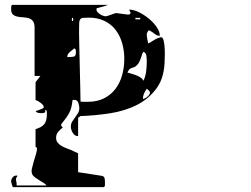

<svg xmlns="http://www.w3.org/2000/svg" viewBox="-20 -767 1040 794"><path d="M627 -607Q630 -608 638 -611Q646 -614 647 -613Q654 -612 657 -598Q660 -584 661 -567.5Q662 -551 661.5 -537Q661 -523 661 -523Q661 -449 629 -404Q597 -359 547 -333.5Q497 -308 435 -298.5Q373 -289 313 -287L303 -280V-204Q289 -204 281 -217.5Q273 -231 273 -243Q273 -255 278.5 -264Q284 -273 290.5 -281.5Q297 -290 302.5 -299Q308 -308 308 -320Q308 -329 304 -341.5Q300 -354 287 -354Q282 -354 280 -353Q278 -335 275 -323Q272 -311 266.5 -300.5Q261 -290 253 -279Q245 -268 233 -253V-247Q237 -241 240 -240Q227 -230 219.5 -220.5Q212 -211 212 -197Q212 -185 218.5 -177Q225 -169 234.5 -163.5Q244 -158 254.5 -154Q265 -150 273 -147L303 -133V-55L400 -40Q411 -38 412.5 -29.5Q414 -21 414 -14Q414 -12 414 -2.5Q414 7 407 7H33Q31 3 30 -1Q29 -4 28 -7.5Q27 -11 27 -13Q26 -14 26 -17Q26 -25 32 -33Q38 -41 47 -41Q51 -41 53 -40Q44 -30 46.5 -21Q49 -12 49 0H173Q168 -6 159 -11.5Q150 -17 141 -22.5Q132 -28 124 -34Q116 -40 113 -47Q109 -56 112 -70Q115 -84 119.5 -99Q124 -114 128.5 -128.5Q133 -143 133 -153Q133 -155 130.5 -157.5Q128 -160 127 -160V-233Q152 -240 163 -253.5Q174 -267 174 -297Q174 -301 173.5 -306.5Q173 -312 167 -313Q169 -302 163 -300.5Q157 -299 151 -299Q144 -299 138.5 -300Q133 -301 127 -307Q129 -308 134.5 -310Q140 -312 146 -314Q152 -316 156.5 -318.5Q161 -321 161 -323Q161 -332 148.5 -341.5Q136 -351 127 -353V-427L147 -453H123V-653Q123 -671 116 -680Q109 -689 98 -692Q87 -695 74.5 -695.5Q62 -696 51 -698.5Q40 -701 33 -707.5Q26 -714 26 -730Q26 -733 26.5 -740Q27 -747 33 -747H427Q415 -742 403.5 -739Q392 -736 380 -733Q379 -731 379 -727Q379 -721 384 -716Q389 -711 395.5 -707Q402 -703 409 -701Q416 -699 420 -700Q421 -700 427 -702Q433 -704 440 -706.5Q447 -709 452.5 -711Q458 -713 460 -713Q461 -713 468 -712Q475 -711 483 -710Q491 -709 498 -708Q505 -707 507 -707H513Q516 -707 518 -710Q519 -711 520 -713Q520 -715 517.5 -720.5Q515 -726 513 -727H517Q533 -727 554.5 -716.5Q576 -706 595.5 -690Q615 -674 628 -655Q641 -636 641 -619Q629 -619 619.5 -627Q610 -635 600 -640Q599 -641 596 -641Q594 -641 593 -640Q593 -639 590 -634Q587 -629 587 -627V-620Q587 -616 589.5 -603Q592 -590 593 -587ZM280 -680Q283 -682 283 -687Q283 -692 280 -693Q277 -695 277 -686.5Q277 -678 280 -680ZM307 -627Q307 -611 308 -571Q309 -531 310 -486.5Q311 -442 312 -402Q313 -362 313 -347Q317 -346 328.5 -346Q340 -346 343 -346Q382 -346 410.5 -360.5Q439 -375 457.5 -399.5Q476 -424 485 -456Q494 -488 494 -524Q494 -558 485 -589Q476 -620 458 -643.5Q440 -667 412 -680.5Q384 -694 347 -694L320 -693Q308 -689 307.5 -672.5Q307 -656 307 -646ZM560 -693H540V-687H560ZM294 -550Q294 -554 293.5 -559.5Q293 -565 287 -567Q281 -562 269.5 -552.5Q258 -543 258 -531Q273 -531 283.5 -532.5Q294 -534 294 -550ZM587 -513Q587 -523 585.5 -536Q584 -549 573 -553Q572 -552 569.5 -547Q567 -542 567 -540Q558 -511 550 -501.5Q542 -492 535 -489.5Q528 -487 521 -484.5Q514 -482 507 -467Q510 -466 519.5 -463.5Q529 -461 540 -457Q551 -453 560.5 -447Q570 -441 573 -433Q577 -440 580 -450.5Q583 -461 584.5 -472.5Q586 -484 586.5 -494.5Q587 -505 587 -513ZM600 -387Q599 -389 594 -394Q589 -399 587 -400Q580 -390 575.5 -380Q571 -370 571 -358Q575 -358 580.5 -361Q586 -364 590.5 -368Q595 -372 598 -377Q601 -382 600 -387Z"/></svg>

Font: Genkaimincho
Style: Regular
Weight: 800
Designer: Dr. Ken Lunde (project architect, glyph set definition & overall production); Masataka HATTORI \u670D \u90E8 \u6B63 \u8C
Foundry: Adobe Systems Incorporated
Version: Version 1.00